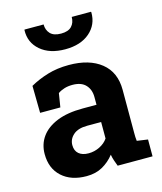

<svg xmlns="http://www.w3.org/2000/svg" viewBox="-115 -846 793 940"><g transform="rotate(-15 281.5 -376.0)"><path d="M207.5 10.3Q128.9 10.3 82.5 -32Q36.1 -74.2 36.1 -147Q36.1 -196.8 63.2 -234.4Q90.3 -272 143.3 -293.5Q196.3 -314.9 273.9 -314.9H343.8V-354Q343.8 -392.1 321.5 -415.8Q299.3 -439.5 254.9 -439.5Q231.9 -439.5 213.6 -433.8Q195.3 -428.2 180.7 -418L169.4 -348.1H66.9L64.9 -485.4Q106.4 -508.8 154.8 -523.4Q203.1 -538.1 262.7 -538.1Q366.2 -538.1 426.3 -490Q486.3 -441.9 486.3 -352.5V-134.8Q486.3 -124 486.6 -113.5Q486.8 -103 488.3 -93.3L543.5 -85.4V0H366.7Q361.3 -13.7 356 -29.3Q350.6 -44.9 348.1 -60.5Q322.8 -28.3 288.3 -9Q253.9 10.3 207.5 10.3ZM245.6 -95.2Q275.4 -95.2 302.2 -108.6Q329.1 -122.1 343.8 -144V-227.5H273.4Q226.6 -227.5 202.4 -206.1Q178.2 -184.6 178.2 -154.3Q178.2 -126 196 -110.6Q213.9 -95.2 245.6 -95.2ZM267.1 -616.7Q188.5 -616.7 142.1 -656.5Q95.7 -696.3 97.7 -758.8L98.6 -761.7H195.3Q195.3 -733.4 212.6 -714.8Q230 -696.3 267.1 -696.3Q303.7 -696.3 320.8 -714.4Q337.9 -732.4 337.9 -761.7H435.5L436.5 -758.8Q437.5 -696.3 391.6 -656.5Q345.7 -616.7 267.1 -616.7Z"/></g></svg>

Font: Robotiche
Style: Bold
Weight: 700
Designer: Google
Version: Version 2.001